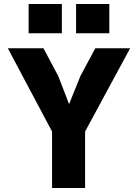

<svg xmlns="http://www.w3.org/2000/svg" viewBox="-20 -939 690 959"><path d="M240 0V-282L19 -698H197L271 -559L325 -419L382 -560L456 -698H630L405 -282V0ZM360 -773V-919H526V-773ZM123 -773V-919H289V-773Z"/></svg>

Font: Azeret Mono
Style: Bold
Weight: 700
Designer: Martin Vácha
Foundry: Displaay
Version: Version 1.002